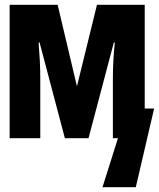

<svg xmlns="http://www.w3.org/2000/svg" viewBox="-20 -573 659 796"><path d="M20 0V-553H219L299 -215L382 -553H580V-123H619L543 203H405L469 0H448V-251Q448 -284 450 -322Q452 -360 456 -397H452L347 0H249L144 -397H140Q143 -360 145 -323Q147 -286 147 -250V0Z"/></svg>

Font: Noto Sans Mono Black
Style: Regular
Weight: 900
Designer: Monotype Design Team
Foundry: Monotype Imaging Inc.
Version: Version 2.014